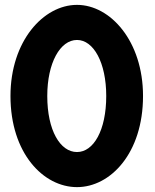

<svg xmlns="http://www.w3.org/2000/svg" viewBox="-20 -745 635 788"><path d="M174 -351C174 -487 227 -581 296 -581C364 -581 416 -488 416 -351C416 -210 364 -121 296 -121C227 -121 174 -210 174 -351ZM23 -351C23 -116 158 23 296 23C433 23 567 -116 567 -351C567 -576 433 -725 296 -725C158 -725 23 -576 23 -351Z"/></svg>

Font: Bluebird
Style: SfBdNrw
Weight: 700
Designer: Jasper
Foundry: Cannot Into Space Fonts
Version: Version 0.98